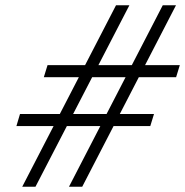

<svg xmlns="http://www.w3.org/2000/svg" viewBox="-20 -705 699 725"><path d="M468.5 -685 114 0H64L418 -685ZM644.5 -685 290.5 0H240.5L594.5 -685ZM645 -413.5H145.5L159.5 -459H659ZM547.5 -229H42L55.5 -274.5H561.5Z"/></svg>

Font: Newsreader 36pt
Style: Bold Italic
Weight: 700
Italic angle: -17°
Designer: Hugues Gentile
Foundry: Production Type
Version: Version 1.003